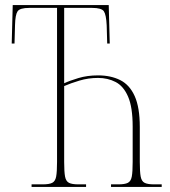

<svg xmlns="http://www.w3.org/2000/svg" viewBox="-20 -734 668 754"><path d="M104 0V-10H148Q173 -10 185 -16Q197 -22 200.5 -40.5Q204 -59 204 -98V-703H95Q58 -703 49 -689.5Q40 -676 39 -636L37 -563H26L30 -714H407L411 -563H401L399 -634Q397 -676 388 -689.5Q379 -703 342 -703H232V-407Q253 -417 288 -427.5Q323 -438 365 -438Q415 -438 452 -419.5Q489 -401 509 -356.5Q529 -312 529 -235V-98Q529 -59 532.5 -40.5Q536 -22 548 -16Q560 -10 585 -10H615V0H416V-10H445Q470 -10 482 -16Q494 -22 497.5 -40.5Q501 -59 501 -98V-237Q501 -313 483 -354.5Q465 -396 434 -412Q403 -428 365 -428Q327 -428 292 -417.5Q257 -407 232 -396V-98Q232 -59 235.5 -40.5Q239 -22 251 -16Q263 -10 287 -10H318V0Z"/></svg>

Font: Noto Serif Display Condensed Thin
Style: Regular
Weight: 100
Width: 3
Designer: Monotype Design Team
Foundry: Monotype Imaging Inc.
Version: Version 2.009